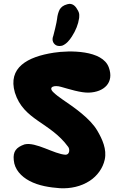

<svg xmlns="http://www.w3.org/2000/svg" viewBox="-20 -994 631 1014"><path d="M392.6 -936.5C392.6 -937.5 391.6 -938.5 391.6 -938.5C378.9 -962.9 365.2 -973.6 346.7 -973.6C343.8 -973.6 339.8 -972.7 335.9 -971.7C313.5 -965.8 302.7 -956.1 294.9 -943.4C288.1 -929.7 283.2 -913.1 281.2 -892.6C280.3 -878.9 262.7 -807.6 261.7 -805.7C256.8 -793 255.9 -782.2 260.7 -771.5C265.6 -761.7 272.5 -755.9 281.2 -752.9C285.2 -752 289.1 -751 293.9 -751C298.8 -751 303.7 -752 308.6 -752.9C331.1 -761.7 346.7 -781.2 359.4 -800.8C379.9 -832 393.6 -867.2 397.5 -896.5C398.4 -900.4 398.4 -904.3 398.4 -908.2C399.4 -918 397.5 -927.7 392.6 -936.5ZM260.7 -507.8C233.4 -535.2 266.6 -545.9 302.7 -535.2C341.8 -524.4 407.2 -502.9 450.2 -504.9C529.3 -507.8 584 -557.6 554.7 -637.7C521.5 -730.5 346.7 -728.5 264.6 -715.8C124 -694.3 20.5 -636.7 58.6 -504.9C104.5 -358.4 244.1 -349.6 339.8 -218.8C349.6 -207 348.6 -176.8 326.2 -176.8C266.6 -179.7 168.9 -246.1 109.4 -231.4C65.4 -215.8 47.9 -194.3 52.7 -148.4C56.6 -98.6 92.8 -61.5 134.8 -39.1C183.6 -12.7 243.2 -3.9 296.9 0C351.6 2.9 408.2 -8.8 454.1 -39.1C493.2 -64.5 523.4 -105.5 533.2 -151.4C544.9 -205.1 520.5 -258.8 494.1 -303.7C456.1 -369.1 370.1 -427.7 308.6 -469.7C292 -481.4 275.4 -493.2 260.7 -507.8Z"/></svg>

Font: Day Care
Style: Regular
Weight: 400
Designer: Noponies
Version: Version 1.000;PS 001.000;hotconv 1.0.88;makeotf.lib2.5.64775